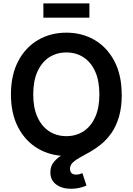

<svg xmlns="http://www.w3.org/2000/svg" viewBox="-20 -936 805 1165"><path d="M382.8 10.3Q286.6 10.3 210.4 -34.4Q134.3 -79.1 90.3 -162.8Q46.4 -246.6 46.4 -363.3Q46.4 -480.5 90.3 -564.5Q134.3 -648.4 210.4 -693.1Q286.6 -737.8 382.8 -737.8Q478.5 -737.8 554.4 -693.1Q630.4 -648.4 674.3 -564.5Q718.3 -480.5 718.3 -363.3Q718.3 -246.6 674.3 -162.8Q630.4 -79.1 554.4 -34.4Q478.5 10.3 382.8 10.3ZM382.8 -109.9Q441.4 -109.9 486.6 -139.2Q531.7 -168.5 557.4 -225.1Q583 -281.7 583 -363.3Q583 -445.8 557.4 -502.4Q531.7 -559.1 486.6 -588.4Q441.4 -617.7 382.8 -617.7Q323.7 -617.7 278.6 -588.4Q233.4 -559.1 207.5 -502.2Q181.6 -445.3 181.6 -363.3Q181.6 -281.7 207.5 -225.1Q233.4 -168.5 278.6 -139.2Q323.7 -109.9 382.8 -109.9ZM411.1 209.5Q356 209.5 320.8 183.3Q285.6 157.2 285.6 109.4Q285.6 72.3 306.9 46.6Q328.1 21 363 0.7Q397.9 -19.5 439.9 -39.6Q481.9 -59.6 523.7 -85Q565.4 -110.4 600.6 -146.7Q635.7 -183.1 657 -235.6Q678.2 -288.1 678.2 -363.3H718.8Q718.8 -283.7 701.7 -226.6Q684.6 -169.4 656.5 -129.4Q628.4 -89.4 595.2 -62Q562 -34.7 528.3 -15.6Q494.6 3.4 466.8 18.6Q439 33.7 421.9 50Q404.8 66.4 404.8 87.9Q404.8 105 414.1 114.3Q423.3 123.5 442.4 123.5Q453.1 123.5 462.4 120.8Q471.7 118.2 480 114.3L504.9 189.9Q487.8 197.8 463.1 203.6Q438.5 209.5 411.1 209.5ZM522.5 -915.5V-828.6H243.2V-915.5Z"/></svg>

Font: V-Inter
Style: SemiBold-600
Weight: 600
Designer: Rasmus Andersson
Foundry: rsms
Version: Version 4.000;git-4146feb